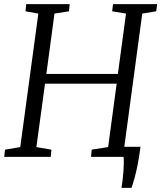

<svg xmlns="http://www.w3.org/2000/svg" viewBox="-24 -763 784 934"><path d="M567 151Q570 133 572.5 112Q575 91 576.5 70.2Q578 49.5 578.2 31.2Q578.5 13 577 0L520.5 -49H659.5Q653 1.5 645.2 40Q637.5 78.5 629.8 105.8Q622 133 616 151ZM-3.5 0 0.5 -35 74.5 -47.5 162.5 -697 100 -708 103.5 -743H315L311.5 -708L241 -697L201.5 -403.5H549.5L589 -697L521.5 -708L526 -743H740.5L736 -708L668 -697L580.5 -47.5L652 -35L649 0H419L422 -35L502 -47.5L543.5 -356H195L153 -47.5L226 -35L223 0Z"/></svg>

Font: Merriweather 48pt Light
Style: Italic
Weight: 300
Italic angle: -7.8°
Version: Version 2.101